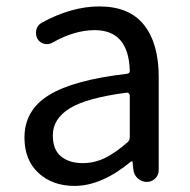

<svg xmlns="http://www.w3.org/2000/svg" viewBox="-20 -577 603 609"><path d="M216.8 12.7Q146.5 12.7 102.1 -28.3Q57.6 -69.3 57.6 -140.6Q57.6 -227.5 135.3 -275.4Q212.9 -323.2 381.8 -342.8Q392.6 -343.8 391.6 -353.5Q387.7 -481.4 280.3 -481.4Q216.8 -481.4 147.5 -442.4Q134.8 -434.6 120.6 -438Q106.4 -441.4 98.6 -454.1Q91.8 -467.8 95.2 -482.4Q98.6 -497.1 112.3 -504.9Q207 -556.6 294.9 -556.6Q390.6 -556.6 437 -497.6Q483.4 -438.5 483.4 -334V-37.1Q483.4 -21.5 472.2 -10.7Q460.9 0 445.3 0Q429.7 0 417.5 -10.7Q405.3 -21.5 403.3 -37.1L400.4 -63.5Q400.4 -65.4 398.9 -65.4Q397.5 -65.4 395.5 -64.5Q301.8 12.7 216.8 12.7ZM243.2 -59.6Q279.3 -59.6 312.5 -75.7Q345.7 -91.8 384.8 -126Q391.6 -131.8 391.6 -141.6V-274.4Q391.6 -278.3 388.7 -280.3Q386.7 -283.2 383.8 -283.2Q382.8 -283.2 382.8 -283.2Q254.9 -266.6 201.2 -233.4Q147.5 -200.2 147.5 -147.5Q147.5 -102.5 173.3 -81.1Q199.2 -59.6 243.2 -59.6Z"/></svg>

Font: Gen Jyuu GothicX Regular
Style: Regular
Weight: 400
Designer: [Source Han Sans]
Ryoko NISHIZUKA  (kana & ideographs); Paul D. Hunt (Latin, Greek & Cyrillic); Wenlong ZHANG  (bopomofo
Version: Version 1.002.20150607